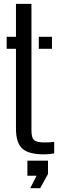

<svg xmlns="http://www.w3.org/2000/svg" viewBox="-20 -790 316 992"><path d="M14.5 -538V-600H62.5V-770H142.5V-115.5Q142.5 -79.5 155.8 -66.8Q169 -54 209 -54Q224.5 -54 235.2 -54.8Q246 -55.5 260 -57V2.5Q248 5 235.2 6.2Q222.5 7.5 208 7.5Q127.5 7.5 95 -22.5Q62.5 -52.5 62.5 -124.5V-538ZM180.5 -538V-600H248.5V-538ZM136 182.5 169 118H121.5V40H228V109L187.5 182.5Z"/></svg>

Font: Big Shoulders Stencil Text Thin
Style: Regular
Weight: 400
Version: Version 2.001